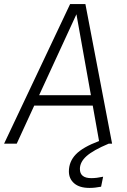

<svg xmlns="http://www.w3.org/2000/svg" viewBox="-41 -705 623 942"><path d="M351 124Q351 169 407 169Q433 169 465 162L455 211Q425 217 398 217Q349 217 323 194.5Q297 172 297 136Q297 88 331 52.5Q365 17 445 -13L414 -187H127L41 0H-21L303 -685H378L509 0H492Q416 32 383.5 61Q351 90 351 124ZM405 -238 334 -635 151 -238Z"/></svg>

Font: FiraGO Light
Style: Italic
Weight: 300
Italic angle: -8°
Designer: bBox Type GmbH
Foundry: bBox Type GmbH
Version: Version 1.001